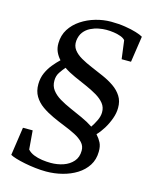

<svg xmlns="http://www.w3.org/2000/svg" viewBox="-132 -902 854 1079"><g transform="rotate(15 295.0 -363.0)"><path d="M500 -93Q499.5 -47 477.5 -12.8Q455.5 21.5 418.8 44.5Q382 67.5 336.2 79.2Q290.5 91 242 91Q211.5 91 179 87.2Q146.5 83.5 116.5 77.5Q86.5 71.5 63.5 64.5Q40.5 57.5 29.5 51L53.5 -113H110L119 -4Q133 12 155.5 21Q178 30 204.2 33.8Q230.5 37.5 255 37.5Q293.5 37.5 327.8 25.8Q362 14 383.8 -10.8Q405.5 -35.5 405.5 -73.5Q406 -100.5 388 -120Q370 -139.5 340.2 -154.8Q310.5 -170 275 -184Q239.5 -198 203.8 -214.5Q168 -231 138.2 -252Q108.5 -273 90.8 -302.5Q73 -332 73.5 -373Q74 -409 87.2 -438.5Q100.5 -468 120 -491.8Q139.5 -515.5 159 -534Q142 -552.5 132.2 -574.5Q122.5 -596.5 123 -623.5Q123.5 -670 146.2 -705.8Q169 -741.5 206.2 -766.2Q243.5 -791 288.5 -804Q333.5 -817 378.5 -817Q422.5 -817 460.5 -811Q498.5 -805 526 -796.5Q553.5 -788 566.5 -780L544 -628.5H489.5L475.5 -735.5Q467 -746 448.8 -752.8Q430.5 -759.5 408.5 -762.8Q386.5 -766 364.5 -766Q344.5 -766 320.5 -761.5Q296.5 -757 273.8 -745.8Q251 -734.5 235.5 -714.5Q220 -694.5 216.5 -664Q213.5 -633 230 -611.2Q246.5 -589.5 275.2 -573Q304 -556.5 339.2 -541.8Q374.5 -527 410.2 -511.2Q446 -495.5 475.8 -475Q505.5 -454.5 523.5 -426.2Q541.5 -398 541 -359Q541 -328 529.2 -295.8Q517.5 -263.5 499.8 -234.5Q482 -205.5 462 -185Q480 -165 490.2 -144.8Q500.5 -124.5 500 -93ZM460.5 -311.5Q461 -341 443.5 -362.8Q426 -384.5 397 -401.5Q368 -418.5 333 -433.8Q298 -449 262.5 -464.8Q227 -480.5 197.5 -500.5Q184 -485 169.8 -464Q155.5 -443 155.5 -415Q155 -383.5 172.5 -360.5Q190 -337.5 219.2 -320Q248.5 -302.5 284 -287Q319.5 -271.5 355.5 -255.2Q391.5 -239 422.5 -218.5Q435.5 -237 448 -262.8Q460.5 -288.5 460.5 -311.5Z"/></g></svg>

Font: Merriweather Light 18pt
Style: Italic
Weight: 400
Italic angle: -7.8°
Version: Version 2.101